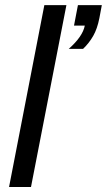

<svg xmlns="http://www.w3.org/2000/svg" viewBox="-20 -745 426 765"><path d="M16.1 0 156.7 -724.6H244.6L103.5 0ZM311 -550.3H253.9Q309.6 -599.6 317.9 -643.1H274.9L290.5 -724.6H385.7L376 -672.9Q367.7 -630.4 351.3 -601.8Q335 -573.2 311 -550.3Z"/></svg>

Font: Liberation Sans
Style: Italic
Weight: 400
Italic angle: -12°
Designer: Steve Matteson
Foundry: Ascender Corporation
Version: Version 2.1.5